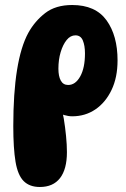

<svg xmlns="http://www.w3.org/2000/svg" viewBox="-20 -739 503 766"><path d="M268 -719Q361 -719 405 -658Q449 -597 449 -498Q449 -430 425 -380Q401 -330 360.5 -302.5Q320 -275 268 -275Q253 -275 236 -280Q219 -285 201 -298L221 -322Q229 -299 234.5 -265.5Q240 -232 243.5 -196.5Q247 -161 247 -132Q247 -64 219.5 -28.5Q192 7 139 7Q98 7 74.5 -16.5Q51 -40 42 -93.5Q33 -147 33 -236Q33 -367 48 -460Q63 -553 93 -608Q119 -655 160.5 -687Q202 -719 268 -719ZM252 -400Q281 -400 300 -434Q319 -468 319 -526Q319 -557 310.5 -577.5Q302 -598 281 -598Q261 -598 246 -579.5Q231 -561 222 -531Q213 -501 213 -465Q213 -435 222.5 -417.5Q232 -400 252 -400Z"/></svg>

Font: DynaPuff Condensed SemiBold
Style: Regular
Weight: 600
Width: 3
Designer: Toshi Omagari, Jennifer Daniel
Foundry: Google Fonts
Version: Version 2.000